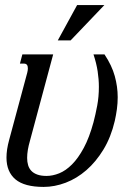

<svg xmlns="http://www.w3.org/2000/svg" viewBox="-20 -736 558 767"><path d="M166 -33.2Q190.4 -33.2 216.6 -43.7Q242.7 -54.2 267.6 -79.1Q292.5 -104 314.7 -145.3Q336.9 -186.5 353.5 -247.6Q361.8 -279.3 368.4 -314.5Q375 -349.6 375 -389.2Q375 -418.9 370.1 -451.2Q365.2 -483.4 353.5 -518.6H397.5Q426.8 -474.6 438.5 -432.1Q450.2 -389.6 450.2 -347.7Q450.2 -323.7 447 -300Q443.8 -276.4 438.5 -252.9Q423.3 -188 393.3 -138.7Q363.3 -89.4 325 -56.2Q286.6 -22.9 242.4 -6.1Q198.2 10.7 154.3 10.7Q77.6 10.7 41.7 -19.5Q5.9 -49.8 5.9 -106.4Q5.9 -122.1 8.5 -139.9Q11.2 -157.7 16.6 -177.2L88.9 -445.8Q90.3 -451.2 90.8 -455.3Q91.3 -459.5 91.3 -463.4Q91.3 -481.9 75.7 -481.9H59.6L69.3 -518.6H192.4L99.6 -173.3Q94.2 -154.8 91.3 -137.7Q88.4 -120.6 88.4 -105Q88.4 -89.4 92.3 -76.2Q96.2 -63 105.2 -53.5Q114.3 -43.9 129.2 -38.6Q144 -33.2 166 -33.2ZM288.1 -715.8H397L262.2 -574.7H210.9Z"/></svg>

Font: Arian AMU Serif
Style: Italic
Weight: 400
Italic angle: -15°
Designer: Ruben Hakobyan (Tarumian)
Foundry: Ruben Hakobyan (Tarumian)
Version: Version 1.002